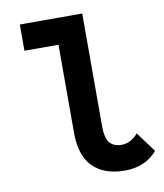

<svg xmlns="http://www.w3.org/2000/svg" viewBox="-83 -800 752 879"><g transform="rotate(-10 293.0 -361.0)"><path d="M578.1 -55.2Q522.9 9.8 426.8 9.8Q327.6 9.8 274.4 -47.4Q227.1 -98.1 227.1 -202.6V-610.4H68.8V-732.4H358.9V-210.4Q358.9 -153.3 377 -131.8Q396.5 -108.9 432.1 -108.9Q475.1 -108.9 509.3 -148.4Z"/></g></svg>

Font: Consola Mono
Style: Bold
Weight: 700
Monospace: yes
Designer: Wojciech Kalinowski "wmk69" (wmk69@o2.pl)
Foundry: Wojciech Kalinowski "wmk69" (wmk69@o2.pl)
Version: Version 2.1.0